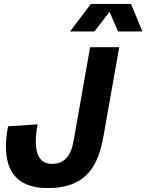

<svg xmlns="http://www.w3.org/2000/svg" viewBox="-20 -940 744 976"><path d="M222 16C432 16 482 -113 507 -253L586 -700H438L354 -223C340 -143 304 -107 244 -107C184 -107 143 -153 171 -308L21 -298C-9 -143 12 16 222 16ZM336 -780H460L537 -880L580 -780H704L646 -920H442Z"/></svg>

Font: Uncut Sans
Style: Bold Italic
Weight: 700
Italic angle: -10°
Designer: Kasper Nordkvist
Foundry: Uncut Type
Version: Version 1.111;FEAKit 1.0